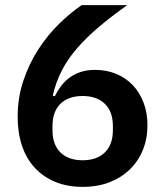

<svg xmlns="http://www.w3.org/2000/svg" viewBox="-20 -718 640 750"><path d="M303 12Q243 12 196 -7.5Q149 -27 116 -62.5Q83 -98 66 -148.5Q49 -199 49 -262Q49 -337 71.5 -403.5Q94 -470 130 -525.5Q166 -581 210.5 -624.5Q255 -668 299 -698H477Q415 -654 366.5 -613Q318 -572 281.5 -530Q245 -488 221.5 -442.5Q198 -397 186 -344L194 -342Q204 -362 217.5 -380.5Q231 -399 250 -413.5Q269 -428 294 -436.5Q319 -445 352 -445Q395 -445 432.5 -430Q470 -415 497.5 -386.5Q525 -358 540.5 -318Q556 -278 556 -229Q556 -176 538 -132Q520 -88 487 -56Q454 -24 407.5 -6Q361 12 303 12ZM303 -92Q358 -92 389.5 -122.5Q421 -153 421 -210V-225Q421 -282 389.5 -312.5Q358 -343 303 -343Q247 -343 216 -312.5Q185 -282 185 -225V-210Q185 -153 216 -122.5Q247 -92 303 -92Z"/></svg>

Font: IBM Plex Sans SmBld
Style: Regular
Weight: 600
Designer: Mike Abbink, Paul van der Laan, Pieter van Rosmalen
Foundry: Bold Monday
Version: Version 3.005